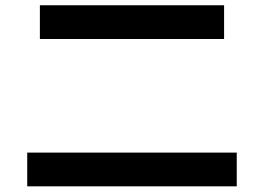

<svg xmlns="http://www.w3.org/2000/svg" viewBox="-20 -709 978 711"><path d="M80.8 -143.9H856.7V-19H80.8ZM127.7 -689.5H809.8V-564.6H127.7Z"/></svg>

Font: WEMIX Pretendard Variable
Style: Regular
Weight: 400
Designer: Base glyphs from Inter by Rasmus Andersson; Hangeul glyphs from Noto Sans CJK(Source Han Sans) by Jang Soo-young and Kan
Foundry: Kil Hyung-jin
Version: Version 1.000;Glyphs 3.2 (3208)